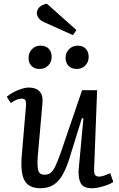

<svg xmlns="http://www.w3.org/2000/svg" viewBox="-20 -988 633 1022"><path d="M16 -473Q31 -486 51.5 -497Q72 -508 94 -515Q116 -522 133 -522Q172 -522 191 -501Q210 -480 206 -439L181 -156Q177 -101 184 -79.5Q191 -58 217 -58Q236 -58 249 -67.5Q262 -77 274.5 -103Q287 -129 304 -177L417 -508H497L481 -89Q480 -66 486 -57Q492 -48 508 -48Q520 -48 535.5 -53.5Q551 -59 567 -66L583 -19Q572 -12 557 -6Q542 0 526.5 4.5Q511 9 496 11.5Q481 14 469 14Q424 14 409.5 -13.5Q395 -41 399 -88L424 -358L416 -359L348 -140Q332 -91 312.5 -56.5Q293 -22 264.5 -4Q236 14 195 14Q134 14 111 -26.5Q88 -67 96 -162L118 -420Q120 -446 115 -454.5Q110 -463 95 -463Q83 -463 67 -456.5Q51 -450 38 -439ZM132 -680Q132 -707 150 -726Q168 -745 195 -745Q224 -745 239.5 -728.5Q255 -712 255 -685Q255 -658 237 -639.5Q219 -621 190 -621Q163 -621 147.5 -637Q132 -653 132 -680ZM329 -680Q329 -707 347.5 -726Q366 -745 394 -745Q421 -745 436.5 -728.5Q452 -712 452 -685Q452 -658 434 -639.5Q416 -621 389 -621Q361 -621 345 -637Q329 -653 329 -680ZM387 -828 368 -801 215 -870Q196 -878 186 -891.5Q176 -905 176 -919Q176 -929 181.5 -939Q187 -949 199 -957Q211 -965 230 -968Z"/></svg>

Font: Literata 18pt
Style: Italic
Weight: 400
Italic angle: -2°
Designer: Latin by Veronika Burian and Jose Scaglione. Greek by Irene Vlachou. Cyrillic by Vera Evstafieva
Foundry: TypeTogether
Version: Version 3.103;gftools[0.9.29]